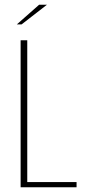

<svg xmlns="http://www.w3.org/2000/svg" viewBox="-20 -790 359 810"><path d="M67 -620H95V-22H303V0H67ZM51 -687 145 -770H178L71 -687Z"/></svg>

Font: Smooch Sans ExtraLight
Style: Regular
Weight: 200
Designer: Robert E. Leuschke
Foundry: Robert E. Leuschke
Version: Version 1.010; ttfautohint (v1.8.3)